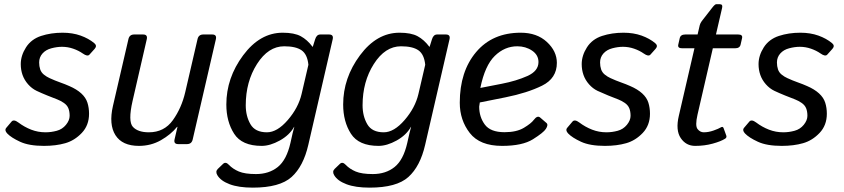

<svg xmlns="http://www.w3.org/2000/svg" viewBox="-20 -674 3948 898"><path d="M13.7 -49.8Q-0.5 -64.9 9.8 -76.7L34.2 -105.5Q44.4 -117.2 65.9 -101.1Q93.8 -80.1 125.7 -67.6Q157.7 -55.2 192.9 -55.2Q219.2 -55.2 245.4 -62.3Q271.5 -69.3 288.6 -90.3Q305.7 -111.3 305.7 -132.3Q305.7 -153.3 299.6 -168Q293.5 -182.6 278.3 -192.9Q263.2 -203.1 248 -209Q227.5 -216.8 200.9 -227.5Q174.3 -238.3 151.4 -249Q128.9 -259.8 111.3 -279.8Q93.8 -299.8 85.4 -323.5Q77.1 -347.2 77.1 -374Q77.1 -414.1 101.6 -452.4Q126 -490.7 172.1 -505.9Q218.3 -521 272.5 -521Q319.3 -521 356.9 -507.6Q394.5 -494.1 420.9 -472.2Q435.5 -460 422.9 -445.8L398.4 -418.5Q389.2 -408.2 367.2 -423.8Q347.7 -437.5 322.3 -446.3Q296.9 -455.1 270 -455.1Q246.6 -455.1 220.5 -448.2Q194.3 -441.4 178.7 -423.8Q163.1 -406.2 163.1 -381.8Q163.1 -364.3 168 -349.6Q172.9 -335 185.3 -325Q197.8 -314.9 211.9 -308.6Q237.3 -296.9 261 -288.6Q284.7 -280.3 304.2 -271.5Q338.4 -256.8 359.9 -237.3Q381.3 -217.8 388.9 -193.8Q396.5 -169.9 396.5 -142.1Q396.5 -87.9 362.5 -52.2Q328.6 -16.6 285.2 -4.2Q241.7 8.3 185.5 8.3Q115.7 8.3 74 -11Q32.2 -30.3 13.7 -49.8Z M508.3 -178.7 580.6 -490.7Q585.4 -512.7 607.4 -512.7H649.4Q671.4 -512.7 666.5 -490.7L600.1 -202.1Q578.1 -106 601.6 -80.6Q625 -55.2 676.3 -55.2Q748 -55.2 788.6 -112.1Q829.1 -168.9 846.2 -242.2L903.8 -490.7Q908.7 -512.7 930.7 -512.7H972.7Q994.6 -512.7 989.7 -490.7L881.3 -22Q876.5 0 854.5 0H813.5Q791.5 0 796.4 -22L810.1 -80.6H808.1Q779.3 -44.9 732.7 -18.3Q686 8.3 629.9 8.3Q551.8 8.3 520 -41.7Q488.3 -91.8 508.3 -178.7Z M1038.6 -185.1Q1038.6 -309.6 1117.2 -415.3Q1195.8 -521 1302.2 -521Q1356.4 -521 1386.7 -504.6Q1417 -488.3 1441.9 -455.1H1442.9L1454.1 -490.7Q1460.9 -512.7 1478 -512.7H1519Q1541 -512.7 1536.1 -490.7L1421.9 3.9Q1398.9 104 1343.8 153.8Q1288.6 203.6 1162.1 203.6Q1096.2 203.6 1054.2 187.7Q1012.2 171.9 996.6 145.5Q986.3 128.4 998.5 116.2L1022.9 92.8Q1035.2 80.6 1050.3 96.7Q1068.8 116.2 1097.2 128.2Q1125.5 140.1 1177.2 140.1Q1237.8 140.1 1279.1 107.2Q1320.3 74.2 1338.4 -5.4L1348.6 -50.8Q1351.6 -64 1356.4 -80.6H1355.5Q1334 -42 1288.6 -16.8Q1243.2 8.3 1204.1 8.3Q1111.3 8.3 1075 -48.6Q1038.6 -105.5 1038.6 -185.1ZM1129.4 -181.6Q1129.4 -130.9 1151.4 -93Q1173.3 -55.2 1228.5 -55.2Q1276.4 -55.2 1325.9 -112.5Q1375.5 -169.9 1390.6 -234.4L1422.4 -371.1Q1417.5 -419.9 1390.6 -438.7Q1363.8 -457.5 1309.1 -457.5Q1234.9 -457.5 1182.1 -374.8Q1129.4 -292 1129.4 -181.6Z M1585 -185.1Q1585 -309.6 1663.6 -415.3Q1742.2 -521 1848.6 -521Q1902.8 -521 1933.1 -504.6Q1963.4 -488.3 1988.3 -455.1H1989.3L2000.5 -490.7Q2007.3 -512.7 2024.4 -512.7H2065.4Q2087.4 -512.7 2082.5 -490.7L1968.3 3.9Q1945.3 104 1890.1 153.8Q1835 203.6 1708.5 203.6Q1642.6 203.6 1600.6 187.7Q1558.6 171.9 1543 145.5Q1532.7 128.4 1544.9 116.2L1569.3 92.8Q1581.5 80.6 1596.7 96.7Q1615.2 116.2 1643.6 128.2Q1671.9 140.1 1723.6 140.1Q1784.2 140.1 1825.4 107.2Q1866.7 74.2 1884.8 -5.4L1895 -50.8Q1897.9 -64 1902.8 -80.6H1901.9Q1880.4 -42 1835 -16.8Q1789.6 8.3 1750.5 8.3Q1657.7 8.3 1621.3 -48.6Q1585 -105.5 1585 -185.1ZM1675.8 -181.6Q1675.8 -130.9 1697.8 -93Q1719.7 -55.2 1774.9 -55.2Q1822.8 -55.2 1872.3 -112.5Q1921.9 -169.9 1937 -234.4L1968.8 -371.1Q1963.9 -419.9 1937 -438.7Q1910.2 -457.5 1855.5 -457.5Q1781.2 -457.5 1728.5 -374.8Q1675.8 -292 1675.8 -181.6Z M2130.4 -193.4Q2130.4 -339.8 2206.8 -430.4Q2283.2 -521 2415.5 -521Q2491.2 -521 2537.8 -477.8Q2584.5 -434.6 2584.5 -379.9Q2584.5 -307.6 2515.4 -273.4Q2446.3 -239.3 2344.2 -218.8L2224.1 -194.8Q2221.2 -176.3 2221.2 -175.3Q2221.2 -127 2247.6 -91.3Q2273.9 -55.7 2339.8 -55.7Q2396 -55.7 2430.2 -76.2Q2464.4 -96.7 2476.6 -113.3Q2493.7 -136.2 2507.3 -123.5L2536.1 -98.6Q2545.4 -90.3 2533.2 -71.3Q2522 -53.7 2472.7 -22.7Q2423.3 8.3 2328.1 8.3Q2224.1 8.3 2177.2 -52Q2130.4 -112.3 2130.4 -193.4ZM2226.6 -262.7 2326.7 -282.2Q2395 -295.4 2446.8 -318.6Q2498.5 -341.8 2498.5 -383.8Q2498.5 -417 2468.5 -437.3Q2438.5 -457.5 2399.4 -457.5Q2340.3 -457.5 2294.2 -412.6Q2248 -367.7 2226.6 -262.7Z M2637.2 -49.8Q2623 -64.9 2633.3 -76.7L2657.7 -105.5Q2668 -117.2 2689.5 -101.1Q2717.3 -80.1 2749.3 -67.6Q2781.2 -55.2 2816.4 -55.2Q2842.8 -55.2 2868.9 -62.3Q2895 -69.3 2912.1 -90.3Q2929.2 -111.3 2929.2 -132.3Q2929.2 -153.3 2923.1 -168Q2917 -182.6 2901.9 -192.9Q2886.7 -203.1 2871.6 -209Q2851.1 -216.8 2824.5 -227.5Q2797.9 -238.3 2774.9 -249Q2752.4 -259.8 2734.9 -279.8Q2717.3 -299.8 2709 -323.5Q2700.7 -347.2 2700.7 -374Q2700.7 -414.1 2725.1 -452.4Q2749.5 -490.7 2795.7 -505.9Q2841.8 -521 2896 -521Q2942.9 -521 2980.5 -507.6Q3018.1 -494.1 3044.4 -472.2Q3059.1 -460 3046.4 -445.8L3022 -418.5Q3012.7 -408.2 2990.7 -423.8Q2971.2 -437.5 2945.8 -446.3Q2920.4 -455.1 2893.6 -455.1Q2870.1 -455.1 2844 -448.2Q2817.9 -441.4 2802.2 -423.8Q2786.6 -406.2 2786.6 -381.8Q2786.6 -364.3 2791.5 -349.6Q2796.4 -335 2808.8 -325Q2821.3 -314.9 2835.4 -308.6Q2860.8 -296.9 2884.5 -288.6Q2908.2 -280.3 2927.7 -271.5Q2961.9 -256.8 2983.4 -237.3Q3004.9 -217.8 3012.5 -193.8Q3020 -169.9 3020 -142.1Q3020 -87.9 2986.1 -52.2Q2952.1 -16.6 2908.7 -4.2Q2865.2 8.3 2809.1 8.3Q2739.3 8.3 2697.5 -11Q2655.8 -30.3 2637.2 -49.8Z M3170.4 -448.2Q3148.4 -448.2 3152.3 -465.3L3159.2 -495.6Q3163.1 -512.7 3185.1 -512.7H3242.7L3252.9 -556.6Q3255.4 -565.9 3262.2 -575.2L3310.5 -637.2Q3323.7 -654.3 3329.6 -654.3H3346.7Q3361.3 -654.3 3357.4 -637.2L3328.6 -512.7H3432.6Q3454.6 -512.7 3450.7 -495.6L3443.8 -465.3Q3439.9 -448.2 3418 -448.2H3314L3242.2 -137.2Q3230.5 -85.9 3242.4 -70.6Q3254.4 -55.2 3271.5 -55.2Q3293.9 -55.2 3317.9 -63.7Q3341.8 -72.3 3350.1 -77.6Q3360.8 -84.5 3364.3 -74.7L3377 -39.6Q3379.9 -30.8 3371.6 -25.4Q3351.6 -12.7 3313.2 -2.2Q3274.9 8.3 3231.4 8.3Q3188.5 8.3 3163.8 -28.3Q3139.2 -64.9 3154.8 -131.8L3228 -448.2Z M3464.4 -49.8Q3450.2 -64.9 3460.4 -76.7L3484.9 -105.5Q3495.1 -117.2 3516.6 -101.1Q3544.4 -80.1 3576.4 -67.6Q3608.4 -55.2 3643.6 -55.2Q3669.9 -55.2 3696 -62.3Q3722.2 -69.3 3739.3 -90.3Q3756.3 -111.3 3756.3 -132.3Q3756.3 -153.3 3750.2 -168Q3744.1 -182.6 3729 -192.9Q3713.9 -203.1 3698.7 -209Q3678.2 -216.8 3651.6 -227.5Q3625 -238.3 3602.1 -249Q3579.6 -259.8 3562 -279.8Q3544.4 -299.8 3536.1 -323.5Q3527.8 -347.2 3527.8 -374Q3527.8 -414.1 3552.2 -452.4Q3576.7 -490.7 3622.8 -505.9Q3668.9 -521 3723.1 -521Q3770 -521 3807.6 -507.6Q3845.2 -494.1 3871.6 -472.2Q3886.2 -460 3873.5 -445.8L3849.1 -418.5Q3839.8 -408.2 3817.9 -423.8Q3798.3 -437.5 3772.9 -446.3Q3747.6 -455.1 3720.7 -455.1Q3697.3 -455.1 3671.1 -448.2Q3645 -441.4 3629.4 -423.8Q3613.8 -406.2 3613.8 -381.8Q3613.8 -364.3 3618.7 -349.6Q3623.5 -335 3636 -325Q3648.4 -314.9 3662.6 -308.6Q3688 -296.9 3711.7 -288.6Q3735.4 -280.3 3754.9 -271.5Q3789.1 -256.8 3810.5 -237.3Q3832 -217.8 3839.6 -193.8Q3847.2 -169.9 3847.2 -142.1Q3847.2 -87.9 3813.2 -52.2Q3779.3 -16.6 3735.8 -4.2Q3692.4 8.3 3636.2 8.3Q3566.4 8.3 3524.7 -11Q3482.9 -30.3 3464.4 -49.8Z"/></svg>

Font: Istok
Style: Italic
Weight: 500
Italic angle: -13°
Designer: Andrey V. Panov
Foundry: Andrey V. Panov
Version: Version 1.0.3